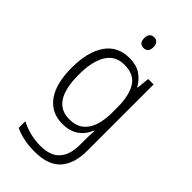

<svg xmlns="http://www.w3.org/2000/svg" viewBox="-292 -808 1125 1125"><g transform="rotate(45 270.5 -245.0)"><path d="M252 -542Q309 -542 345.5 -517.5Q382 -493 405 -452H408L416 -532H461V18Q461 124 410 182Q359 240 246 240Q196 240 156 231.5Q116 223 82 207V152Q117 170 158.5 181Q200 192 247 192Q328 192 367 149Q406 106 406 24V-8Q406 -28 406.5 -49.5Q407 -71 409 -94H405Q385 -44 345 -17Q305 10 246 10Q155 10 103.5 -59.5Q52 -129 52 -262Q52 -393 103 -467.5Q154 -542 252 -542ZM259 -493Q183 -493 146.5 -432Q110 -371 110 -262Q110 -38 255 -38Q311 -38 344 -65Q377 -92 391.5 -138Q406 -184 406 -241V-287Q406 -385 372.5 -439Q339 -493 259 -493ZM268 -730Q287 -730 296.5 -718Q306 -706 306 -686Q306 -641 268 -641Q230 -641 230 -686Q230 -706 239.5 -718Q249 -730 268 -730Z"/></g></svg>

Font: Noto Sans Arabic UI SmCn Lt
Style: Regular
Weight: 300
Width: 4
Designer: Monotype Design Team, Nadine Chahine and Nizar Qandah
Foundry: Monotype Imaging Inc.
Version: Version 2.010; ttfautohint (v1.8.4.7-5d5b)